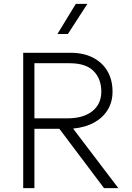

<svg xmlns="http://www.w3.org/2000/svg" viewBox="-20 -973 682 993"><path d="M100 0V-700H345Q412 -700 460.8 -675Q509.5 -650 535.8 -604.8Q562 -559.5 562 -499Q562 -446 537.2 -405.2Q512.5 -364.5 466.8 -339.2Q421 -314 358 -308L592 0H518L287 -307H158V0ZM158 -361H328Q411.5 -361 457.8 -398.2Q504 -435.5 504 -499Q504 -565 464 -605.5Q424 -646 340 -646H158ZM277 -797 372 -953H432L331 -797Z"/></svg>

Font: Geologica Cursive Thin
Style: Regular
Weight: 250
Designer: Sindre Bremnes, Frode Helland
Foundry: Monokrom Skriftforlag AS
Version: Version 1.010;gftools[0.9.28]